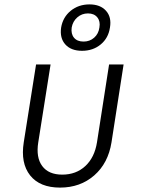

<svg xmlns="http://www.w3.org/2000/svg" viewBox="-20 -843 640 873"><path d="M253 10Q161 10 117 -45.5Q73 -101 88 -196L144 -550H210L154 -196Q143 -127 172 -88Q201 -49 263 -49Q326 -49 368 -88Q410 -127 421 -196L476 -550H542L487 -196Q472 -101 408.5 -45.5Q345 10 253 10ZM353 -612Q303 -612 277 -641Q251 -670 258 -718Q266 -765 301.5 -794Q337 -823 387 -823Q436 -823 462 -794Q488 -765 480 -718Q473 -670 438 -641Q403 -612 353 -612ZM360 -654Q388 -654 408 -671.5Q428 -689 432 -718Q437 -746 422.5 -764Q408 -782 380 -782Q352 -782 331.5 -764Q311 -746 306 -718Q302 -689 316.5 -671.5Q331 -654 360 -654Z"/></svg>

Font: NKDuy Mono ExtraLight
Style: Italic
Weight: 200
Italic angle: -9°
Monospace: yes
Designer: NKDuy
Foundry: NKDuy
Version: Version 2.251; ttfautohint (v1.8.4.7-5d5b)